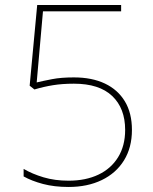

<svg xmlns="http://www.w3.org/2000/svg" viewBox="-20 -734 610 764"><path d="M274 -426Q346 -426 397.5 -401.5Q449 -377 477 -330.5Q505 -284 505 -217Q505 -147 473.5 -96Q442 -45 385 -17.5Q328 10 253 10Q196 10 151 -2Q106 -14 74 -32V-62Q108 -42 153 -28.5Q198 -15 253 -15Q321 -15 371.5 -39Q422 -63 450 -108.5Q478 -154 478 -217Q478 -303 426.5 -352Q375 -401 274 -401Q228 -401 191 -395Q154 -389 117 -378L98 -393L128 -714H462V-689H151L126 -406Q151 -412 187 -419Q223 -426 274 -426Z"/></svg>

Font: Noto Sans Thai Thin
Style: Regular
Weight: 250
Designer: Monotype Design Team
Foundry: Monotype Imaging Inc.
Version: Version 2.001